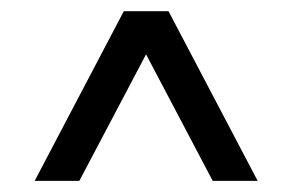

<svg xmlns="http://www.w3.org/2000/svg" viewBox="-20 -717 527 346"><path d="M42.5 -391.1 203.1 -696.8H283.7L444.3 -391.1H363.3L243.2 -619.1L123 -391.1Z"/></svg>

Font: Basically A Sans Serif
Style: Regular
Weight: 400
Designer: Hyung-Suk Kim
Foundry: Mental Design
Version: 1.000